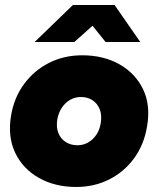

<svg xmlns="http://www.w3.org/2000/svg" viewBox="-20 -732 629 764"><path d="M283 12Q199 12 135 -24Q71 -60 40.5 -124Q10 -188 24 -272Q36 -344 76 -398Q116 -452 175.5 -482Q235 -512 307 -512Q392 -512 455.5 -476Q519 -440 549.5 -376.5Q580 -313 565 -228Q553 -156 513.5 -102Q474 -48 414.5 -18Q355 12 283 12ZM288 -154Q311 -154 330.5 -165Q350 -176 363.5 -196Q377 -216 381 -243Q386 -275 376.5 -298Q367 -321 347.5 -333.5Q328 -346 302 -346Q279 -346 259.5 -335Q240 -324 226.5 -304Q213 -284 208 -257Q203 -225 212.5 -202Q222 -179 242 -166.5Q262 -154 288 -154ZM118 -565 270 -712H435V-707L276 -565ZM400 -565 286 -707V-712H436L538 -565Z"/></svg>

Font: Figtree Light Black
Style: Italic
Weight: 900
Italic angle: -9.5°
Version: Version 2.000